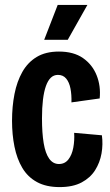

<svg xmlns="http://www.w3.org/2000/svg" viewBox="-20 -750 450 782"><path d="M223 12Q168 12 130.5 -8.5Q93 -29 71 -66Q49 -103 39 -152.5Q29 -202 29 -258Q29 -316 39 -367Q49 -418 71 -457Q93 -496 129.5 -518Q166 -540 220 -540Q280 -540 318 -513.5Q356 -487 373.5 -443.5Q391 -400 386 -349L271 -333Q272 -364 267 -389.5Q262 -415 249.5 -430Q237 -445 216 -445Q199 -445 187 -433.5Q175 -422 167 -399.5Q159 -377 155 -344Q151 -311 151 -268Q151 -208 158 -166.5Q165 -125 180.5 -103.5Q196 -82 220 -82Q244 -82 258.5 -100.5Q273 -119 278.5 -148.5Q284 -178 282 -209L395 -199Q400 -162 393.5 -125Q387 -88 367.5 -57Q348 -26 312.5 -7Q277 12 223 12ZM256 -588H160L215 -730H336Z"/></svg>

Font: Bricolage Grotesque 36pt Condensed SemiBold
Style: Regular
Weight: 600
Width: 3
Designer: Mathieu Triay
Foundry: Atelier Triay
Version: Version 1.001;gftools[0.9.33.dev8+g029e19f]